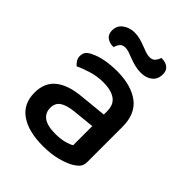

<svg xmlns="http://www.w3.org/2000/svg" viewBox="-197 -781 904 904"><g transform="rotate(45 255.5 -329.0)"><path d="M245 -67Q280 -67 306 -74Q332 -81 343 -89V-216L234 -205Q188 -200 165 -184.5Q142 -169 142 -137Q142 -104 167 -85.5Q192 -67 245 -67ZM243 -482Q336 -482 391 -441.5Q446 -401 446 -314V-81Q446 -58 435.5 -45.5Q425 -33 407 -22Q381 -7 340 4Q299 15 245 15Q148 15 93.5 -23Q39 -61 39 -135Q39 -201 81.5 -236Q124 -271 204 -279L343 -293V-315Q343 -359 314.5 -379Q286 -399 235 -399Q195 -399 158 -388Q121 -377 92 -363Q82 -371 75 -382.5Q68 -394 68 -408Q68 -425 76.5 -436Q85 -447 103 -455Q131 -469 167 -475.5Q203 -482 243 -482ZM172 -669Q193 -669 211 -664Q229 -659 245.5 -652.5Q262 -646 276.5 -641Q291 -636 304 -636Q323 -636 332.5 -647.5Q342 -659 346 -673H352Q374 -673 390 -661Q406 -649 406 -624Q406 -591 384 -573Q362 -555 327 -555Q305 -555 285.5 -560Q266 -565 249.5 -571.5Q233 -578 218.5 -583Q204 -588 192 -588Q173 -588 164 -576.5Q155 -565 151 -550H145Q123 -550 106.5 -562.5Q90 -575 90 -600Q90 -633 115 -651Q140 -669 172 -669Z"/></g></svg>

Font: Baloo Da 2 Medium
Style: Regular
Weight: 500
Designer: Noopur Datye, Sulekha Rajkumar and Ek Type
Foundry: Ek Type
Version: Version 1.640;hotconv 1.0.111;makeotfexe 2.5.65597; ttfautoh